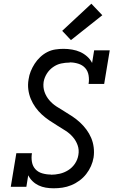

<svg xmlns="http://www.w3.org/2000/svg" viewBox="-20 -1006 640 1034"><path d="M269 8Q247 8 226.5 4.5Q206 1 188 -7.5Q170 -16 155.5 -30Q141 -44 132 -62L122 0H38L68 -181H152Q148 -157 152 -134Q156 -111 170.5 -95Q185 -79 207.5 -72.5Q230 -66 254 -66Q254 -66 254 -65.5Q254 -65 254 -65Q278 -65 302 -70.5Q326 -76 347.5 -89.5Q369 -103 383.5 -124.5Q398 -146 402 -171Q407 -199 398 -224Q389 -249 372 -268.5Q355 -288 333 -302Q311 -316 289 -329.5Q267 -343 245.5 -357.5Q224 -372 205 -389.5Q186 -407 171 -428Q156 -449 146 -473Q136 -497 132.5 -524Q129 -551 134 -579Q137 -601 145.5 -622Q154 -643 166.5 -662.5Q179 -682 196.5 -698.5Q214 -715 234.5 -725.5Q255 -736 277.5 -739.5Q300 -743 322 -743Q345 -743 368.5 -739Q392 -735 412 -726Q432 -717 449 -702Q466 -687 476 -667L487 -735H571L541 -554H457Q461 -577 457 -600.5Q453 -624 438.5 -640Q424 -656 401.5 -663Q379 -670 356 -670Q356 -670 355.5 -669.5Q355 -669 355 -669Q332 -669 309 -664Q286 -659 265.5 -644.5Q245 -630 232 -609Q219 -588 215 -565Q211 -537 219.5 -512Q228 -487 245 -467Q262 -447 283.5 -433Q305 -419 327 -406Q349 -393 370.5 -378.5Q392 -364 411 -346.5Q430 -329 445.5 -308Q461 -287 471 -263.5Q481 -240 484.5 -213Q488 -186 484 -158Q480 -134 470 -111.5Q460 -89 444.5 -69Q429 -49 408 -33.5Q387 -18 363.5 -8.5Q340 1 316.5 4.5Q293 8 269 8ZM362 -790 315 -840 472 -986 531 -924Z"/></svg>

Font: Iosevka Slab Extended
Style: Italic
Weight: 400
Width: 7
Italic angle: -9°
Monospace: yes
Designer: Belleve Invis
Foundry: Belleve Invis
Version: Version 11.1.0; ttfautohint (v1.8.3)